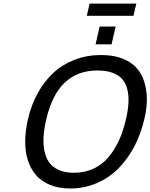

<svg xmlns="http://www.w3.org/2000/svg" viewBox="-20 -1045 845 1079"><path d="M688 -375Q699.7 -425.8 701.9 -467Q704.1 -508.3 695.6 -542.7Q687 -577.1 667 -600.3Q647 -623.5 611.8 -636.2Q576.7 -648.9 527.8 -648.9Q303.2 -648.9 240.2 -375Q228 -323.2 225.1 -279.5Q222.2 -235.8 229.7 -197.3Q237.3 -158.7 256.6 -131.8Q275.9 -105 310.8 -89.6Q345.7 -74.2 395 -74.2Q456.1 -74.2 505.6 -97.2Q555.2 -120.1 590.1 -162.1Q625 -204.1 648.9 -256.6Q672.9 -309.1 688 -375ZM791 -375Q772 -292.5 735.1 -222.2Q698.2 -151.9 646 -98.9Q593.8 -45.9 523.9 -15.9Q454.1 14.2 375 14.2Q311 14.2 262 -5.6Q212.9 -25.4 182.6 -60.5Q152.3 -95.7 136.7 -144.3Q121.1 -192.9 121.6 -251.2Q122.1 -309.6 137.2 -375Q155.8 -455.6 192.1 -521.7Q228.5 -587.9 280 -635.5Q331.5 -683.1 400.1 -709.5Q468.8 -735.8 547.9 -735.8Q626.5 -735.8 682.9 -709.5Q739.3 -683.1 768.1 -635.5Q796.9 -587.9 803.7 -521.5Q810.5 -455.1 791 -375ZM606.9 -795.9H517.1L540 -896H629.9ZM730 -956.1H467.8L483.9 -1024.9H746.1Z"/></svg>

Font: Perun
Style: Italic
Weight: 400
Italic angle: -12°
Foundry: Stefan Peev, Context Ltd
Version: Version 001.000